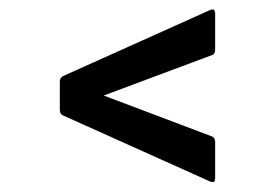

<svg xmlns="http://www.w3.org/2000/svg" viewBox="-20 -496 529 398"><path d="M415 -120 110 -257Q104 -260 104 -268V-327Q104 -334 110 -338L415 -475Q426 -480 426 -467V-394Q426 -384 420 -382L195 -298L420 -213Q426 -210 426 -201V-127Q426 -115 415 -120Z"/></svg>

Font: Sofia Sans Condensed SemiBold
Style: Italic
Weight: 600
Italic angle: -9°
Version: Version 4.100